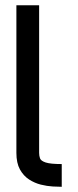

<svg xmlns="http://www.w3.org/2000/svg" viewBox="-20 -718 301 738"><path d="M130.4 -130.4Q130.4 -119.1 133.8 -109.4Q137.2 -99.6 155.5 -93.5Q173.8 -87.4 217.3 -87.4V0Q204.6 0 182.9 -1.2Q161.1 -2.4 137.2 -8.3Q113.3 -14.2 91.8 -28.1Q70.3 -42 56.6 -66.7Q43 -91.3 43 -130.4V-697.8H130.4Z"/></svg>

Font: Qaz
Style: Regular
Weight: 400
Designer: GGBotNet
Foundry: f0n7
Version: 0.70